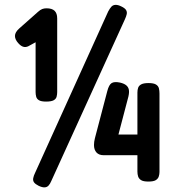

<svg xmlns="http://www.w3.org/2000/svg" viewBox="-20 -756 749 809"><path d="M143 27Q129 20 123.5 12.5Q118 5 120 -5.5Q122 -16 128 -28L436 -708Q443 -721 449.5 -728Q456 -735 466.5 -735.5Q477 -736 491 -729Q506 -722 511 -714Q516 -706 514 -696.5Q512 -687 506 -674L196 7Q191 19 184.5 26Q178 33 168 33.5Q158 34 143 27ZM605 9Q584 9 574.5 3Q565 -3 562 -12.5Q559 -22 559 -33V-102H417Q397 -102 386.5 -113.5Q376 -125 376 -145Q376 -152 377 -159Q378 -166 380 -174L432 -372Q439 -399 450.5 -406Q462 -413 486 -408Q503 -404 512 -396.5Q521 -389 523 -377.5Q525 -366 521 -349L479 -189H559V-366Q559 -377 562 -386Q565 -395 575 -400.5Q585 -406 606 -406Q627 -406 637 -400Q647 -394 649.5 -384Q652 -374 652 -362V-31Q652 -22 649 -12.5Q646 -3 636.5 3Q627 9 605 9ZM174 -328Q154 -328 144.5 -333.5Q135 -339 132.5 -348.5Q130 -358 130 -368V-578Q122 -574 114.5 -569.5Q107 -565 99 -561Q88 -556 78 -559Q68 -562 58 -573Q43 -589 43 -604.5Q43 -620 61 -636L140 -706Q150 -715 158 -718Q166 -721 176 -721Q199 -721 210 -710.5Q221 -700 221 -678V-368Q221 -358 218.5 -348.5Q216 -339 206 -333.5Q196 -328 174 -328Z"/></svg>

Font: Fredoka SemiCondensed Medium
Style: Regular
Weight: 500
Width: 4
Designer: Ben Nathan
Foundry: Milena B. Brandão, Ben Nathan
Version: Version 2.001